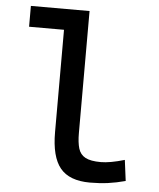

<svg xmlns="http://www.w3.org/2000/svg" viewBox="-53 -778 692 834"><g transform="rotate(5 293.0 -361.0)"><path d="M370.1 9.8Q280.3 9.8 240.2 -39.1Q200.2 -87.9 200.2 -195.3V-641.6H47.9V-732.4H303.7V-200.2Q303.7 -159.2 311.5 -133.3Q319.3 -107.4 342 -95.2Q364.7 -83 409.2 -83Q449.7 -83 512.7 -101.6L524.4 -10.7Q484.9 0 448.5 4.9Q412.1 9.8 370.1 9.8Z"/></g></svg>

Font: CaskaydiaCove NFP
Style: Regular
Weight: 400
Designer: Aaron Bell
Foundry: Saja Typeworks
Version: Version 2111.001; VTT 6.35;Nerd Fonts 3.1.1